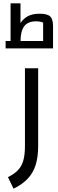

<svg xmlns="http://www.w3.org/2000/svg" viewBox="-20 -883 351 1162"><path d="M62 259 28 189Q67 170 89.5 146Q112 122 121.5 87Q131 52 131 0V-470H211V0Q211 66 196 114.5Q181 163 148 198Q115 233 62 259ZM44 -629V-863H104V-743Q121 -770 148.5 -785Q176 -800 221 -800Q266 -800 283.5 -783.5Q301 -767 301 -725V-629H241V-746Q233 -750 221.5 -752Q210 -754 198 -754Q149 -754 126.5 -724Q104 -694 104 -629ZM14 -590V-635H301V-590Z"/></svg>

Font: Changa
Style: Regular
Weight: 400
Designer: Eduardo Rodriguez Tunni
Foundry: Eduardo Rodriguez Tunni
Version: Version 3.003